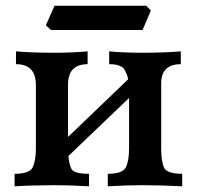

<svg xmlns="http://www.w3.org/2000/svg" viewBox="-20 -654 714 674"><path d="M619.6 0Q548.8 -3.9 477.5 -3.9Q422.9 -3.9 358.4 0V-43.9Q411.1 -43.9 422.1 -67.1Q433.1 -90.3 433.1 -134.8V-310.1L220.2 -106.4Q222.2 -78.6 230.7 -61.3Q239.3 -43.9 292.5 -43.9V0Q221.7 -3.9 174.8 -3.9Q95.7 -3.9 31.2 0V-43.9Q84 -43.9 95 -67.1Q106 -90.3 106 -134.8V-355.5Q106 -428.7 36.1 -428.7V-473.6Q90.8 -468.8 174.8 -468.8Q227.1 -468.8 287.6 -473.6V-428.7Q218.8 -428.7 218.8 -356.4V-173.3L429.7 -375.5Q428.2 -389.2 417.2 -408.9Q406.2 -428.7 363.3 -428.7V-473.6Q418 -468.8 477.5 -468.8Q554.2 -468.8 614.7 -473.6V-428.7Q545.9 -428.7 545.9 -361.3V-131.8Q545.9 -86.4 556.2 -65.2Q566.4 -43.9 619.6 -43.9ZM480.5 -548.8H158.7L141.1 -565.4L171.4 -633.8H493.2L509.8 -617.2Z"/></svg>

Font: Kelvinch
Style: Bold
Weight: 700
Designer: Paul James Miller
Foundry: High-Logic / Made with FontCreator
Version: Version 3.501;March 28, 2021;FontCreator 13.0.0.2683 64-bit